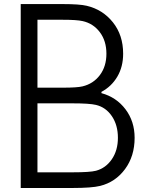

<svg xmlns="http://www.w3.org/2000/svg" viewBox="-20 -937 707 957"><path d="M292.3 -500Q365.2 -500 391.3 -506.5Q445.3 -519.5 477.9 -562.8Q510.4 -606.1 510.4 -669.3Q510.4 -733.1 477.5 -776.7Q444.7 -820.3 391.3 -832Q362 -838.5 292.3 -838.5H166.7V-500ZM485.7 -472.7Q559.9 -452.5 605.5 -392.3Q651 -332 651 -250Q651 -158.9 603.2 -94.1Q555.3 -29.3 479.2 -10.4Q437.5 0 340.5 0H83.3V-916.7H292.3Q376.3 -916.7 412.1 -908.2Q492.2 -889.3 543 -825.5Q593.8 -761.7 593.8 -669.3Q593.8 -604.2 564.8 -555Q535.8 -505.9 485.7 -479.2ZM166.7 -421.9V-78.1H340.5Q429 -78.1 458.3 -85.9Q507.2 -99 537.4 -143.2Q567.7 -187.5 567.7 -250Q567.7 -313.2 537.8 -357.7Q507.8 -402.3 458.3 -414.1Q426.4 -421.9 340.5 -421.9Z"/></svg>

Font: Monoid
Style: Regular
Weight: 400
Width: 4
Monospace: yes
Designer: Andreas Larsen (@larsenwork)
Version: Version 0.61